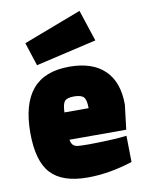

<svg xmlns="http://www.w3.org/2000/svg" viewBox="-87 -824 686 899"><g transform="rotate(-10 256.5 -374.5)"><path d="M28 0ZM28 -239Q28 -376 85.5 -444.5Q143 -513 261 -513Q370 -513 428.5 -457Q487 -401 487 -293L473 -176H203Q206 -158 214.5 -150Q223 -142 238 -140.5Q253 -139 289 -139Q325 -139 374.5 -141Q424 -143 442 -145L469 -148L471 -23Q360 13 257 13Q137 13 82.5 -46Q28 -105 28 -239ZM317 -306Q317 -345 305 -358.5Q293 -372 259 -372Q225 -372 214 -358.5Q203 -345 202 -306ZM78 -657 354 -762 403 -613 114 -546Z"/></g></svg>

Font: Cairo Black
Style: Regular
Weight: 900
Designer: Mohamed Gaber, the designers of Titillium
Foundry: Kief Type Foundry
Version: Version 2.009; ttfautohint (v1.5.33-1714) -l 8 -r 50 -G 200 